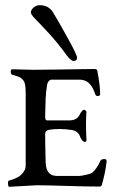

<svg xmlns="http://www.w3.org/2000/svg" viewBox="-20 -717 461 740"><path d="M237 -504Q203 -551 167.5 -589.5Q132 -628 115.5 -644.5Q99 -661 99 -669Q99 -679 109.5 -688Q120 -697 133 -697Q167 -697 184 -670Q206 -634 241.5 -569.5Q277 -505 277 -495Q277 -482 264 -482Q253 -482 237 -504ZM257 -216Q209 -223 171 -217Q154 -215 154 -200Q154 -168 156 -90Q158 -39 199 -39H287Q292 -39 310.5 -43Q329 -47 335 -51Q353 -66 367 -97Q370 -104 382 -104Q391 -104 391 -96Q387 -56 374 -10Q372 2 365 2Q314 2 233.5 -0.5Q153 -3 122 -3L15 3Q13 3 11.5 -3Q10 -9 11 -15Q12 -21 15 -21Q47 -30 60 -42Q79 -59 79 -79V-357Q79 -398 70 -407Q67 -410 65 -412.5Q63 -415 60.5 -416.5Q58 -418 56.5 -419Q55 -420 51 -421.5Q47 -423 45 -423.5Q43 -424 37 -426Q31 -428 27 -429Q22 -430 21.5 -440Q21 -450 27 -450Q41 -450 66.5 -449Q92 -448 108 -448Q147 -448 203 -449Q259 -450 297.5 -450.5Q336 -451 343 -451Q354 -451 355 -445Q366 -388 366 -353Q366 -347 355 -347Q350 -347 347 -354Q338 -381 327 -392Q312 -410 285 -410H179Q173 -410 168 -404.5Q163 -399 162 -392Q157 -364 156 -339Q154 -273 154 -268Q154 -253 161 -253H248Q267 -253 278 -263Q287 -272 290 -281Q299 -294 304 -294Q307 -294 310.5 -290.5Q314 -287 313 -283Q310 -243 313 -182Q315 -170 307 -170Q298 -170 289 -189Q283 -211 257 -216Z"/></svg>

Font: EB Garamond 12 All SC
Style: AllSC
Weight: 400
Version: Version 0.016 ; ttfautohint (v0.97) -l 8 -r 50 -G 200 -x 0 -